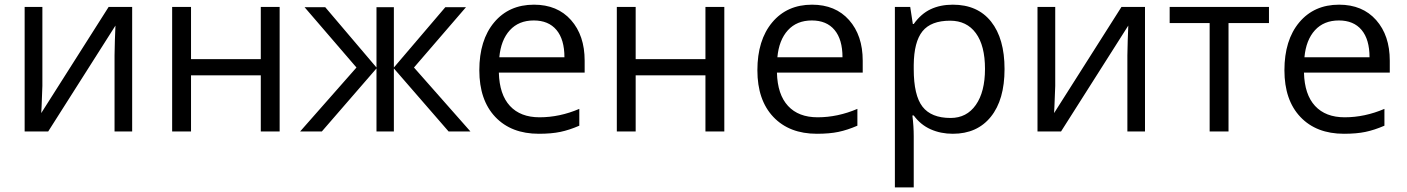

<svg xmlns="http://www.w3.org/2000/svg" viewBox="-20 -565 6044 825"><path d="M162.1 -535.2V-195.8L158.7 -106.9L157.2 -79.1L446.8 -535.2H547.9V0H472.2V-327.1L473.6 -391.6L476.1 -455.1L187 0H85.9V-535.2Z M800.8 -535.2V-311H1100.6V-535.2H1181.6V0H1100.6V-241.2H800.8V0H719.7V-535.2Z M1597.7 -534.2H1672.4V-274.9L1893.6 -534.2H1982.4L1758.8 -274.9L2001.5 0H1907.7L1672.4 -271V0H1597.7V-271L1362.8 0H1269.5L1511.7 -274.9L1288.6 -534.2H1377.4L1597.7 -274.9Z M2295.4 9.8Q2176.8 9.8 2108.2 -62.5Q2039.6 -134.8 2039.6 -263.2Q2039.6 -392.6 2103.3 -468.8Q2167 -544.9 2274.4 -544.9Q2375 -544.9 2433.6 -478.8Q2492.2 -412.6 2492.2 -304.2V-252.9H2123.5Q2126 -158.7 2171.1 -109.9Q2216.3 -61 2298.3 -61Q2384.8 -61 2469.2 -97.2V-24.9Q2426.3 -6.3 2387.9 1.7Q2349.6 9.8 2295.4 9.8ZM2273.4 -477.1Q2209 -477.1 2170.7 -435.1Q2132.3 -393.1 2125.5 -318.8H2405.3Q2405.3 -395.5 2371.1 -436.3Q2336.9 -477.1 2273.4 -477.1Z M2711.4 -535.2V-311H3011.2V-535.2H3092.3V0H3011.2V-241.2H2711.4V0H2630.4V-535.2Z M3490.2 9.8Q3371.6 9.8 3303 -62.5Q3234.4 -134.8 3234.4 -263.2Q3234.4 -392.6 3298.1 -468.8Q3361.8 -544.9 3469.2 -544.9Q3569.8 -544.9 3628.4 -478.8Q3687 -412.6 3687 -304.2V-252.9H3318.4Q3320.8 -158.7 3366 -109.9Q3411.1 -61 3493.2 -61Q3579.6 -61 3664.1 -97.2V-24.9Q3621.1 -6.3 3582.8 1.7Q3544.4 9.8 3490.2 9.8ZM3468.3 -477.1Q3403.8 -477.1 3365.5 -435.1Q3327.1 -393.1 3320.3 -318.8H3600.1Q3600.1 -395.5 3565.9 -436.3Q3531.7 -477.1 3468.3 -477.1Z M4074.2 9.8Q4022 9.8 3978.8 -9.5Q3935.5 -28.8 3906.2 -68.8H3900.4Q3906.2 -22 3906.2 20V240.2H3825.2V-535.2H3891.1L3902.3 -461.9H3906.2Q3937.5 -505.9 3979 -525.4Q4020.5 -544.9 4074.2 -544.9Q4180.7 -544.9 4238.5 -472.2Q4296.4 -399.4 4296.4 -268.1Q4296.4 -136.2 4237.5 -63.2Q4178.7 9.8 4074.2 9.8ZM4062.5 -476.1Q3980.5 -476.1 3943.8 -430.7Q3907.2 -385.3 3906.2 -286.1V-268.1Q3906.2 -155.3 3943.8 -106.7Q3981.4 -58.1 4064.5 -58.1Q4133.8 -58.1 4173.1 -114.3Q4212.4 -170.4 4212.4 -269Q4212.4 -369.1 4173.1 -422.6Q4133.8 -476.1 4062.5 -476.1Z M4514.2 -535.2V-195.8L4510.7 -106.9L4509.3 -79.1L4798.8 -535.2H4899.9V0H4824.2V-327.1L4825.7 -391.6L4828.1 -455.1L4539.1 0H4438V-535.2Z M5432.6 -465.8H5258.8V0H5177.7V-465.8H5005.9V-535.2H5432.6Z M5754.9 9.8Q5636.2 9.8 5567.6 -62.5Q5499 -134.8 5499 -263.2Q5499 -392.6 5562.7 -468.8Q5626.5 -544.9 5733.9 -544.9Q5834.5 -544.9 5893.1 -478.8Q5951.7 -412.6 5951.7 -304.2V-252.9H5583Q5585.4 -158.7 5630.6 -109.9Q5675.8 -61 5757.8 -61Q5844.2 -61 5928.7 -97.2V-24.9Q5885.7 -6.3 5847.4 1.7Q5809.1 9.8 5754.9 9.8ZM5732.9 -477.1Q5668.5 -477.1 5630.1 -435.1Q5591.8 -393.1 5585 -318.8H5864.7Q5864.7 -395.5 5830.6 -436.3Q5796.4 -477.1 5732.9 -477.1Z"/></svg>

Font: f06597129
Style: Regular
Weight: 400
Foundry: Ascender Corporation
Version: Version 1.10